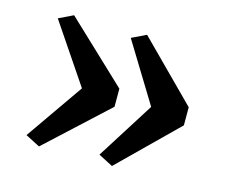

<svg xmlns="http://www.w3.org/2000/svg" viewBox="-79 -657 845 718"><g transform="rotate(15 344.0 -298.0)"><path d="M407.5 -552 628 -330.5V-260.5L407.5 -44L351.5 -73L492 -295.5L351.5 -525ZM125 -552 359.5 -330.5V-260.5L125 -44L69 -73L224 -295.5L69 -525Z"/></g></svg>

Font: Merriweather 28pt
Style: Bold
Weight: 700
Version: Version 2.100